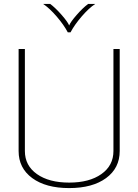

<svg xmlns="http://www.w3.org/2000/svg" viewBox="-20 -950 706 980"><path d="M75 -179V-700H107V-179Q107 -105 168.5 -61.5Q230 -18 333 -18Q436 -18 497.5 -61.5Q559 -105 559 -179V-700H591V-179Q591 -92 521.5 -41Q452 10 333 10Q214 10 144.5 -41Q75 -92 75 -179ZM200 -930H236Q263 -910 294.5 -874Q326 -838 333 -820Q340 -838 371.5 -874Q403 -910 430 -930H466Q433 -908 396.5 -865.5Q360 -823 340 -785H326Q306 -823 269.5 -865.5Q233 -908 200 -930Z"/></svg>

Font: KoHo ExtraLight
Style: Regular
Weight: 275
Version: Version 1.000; ttfautohint (v1.6)